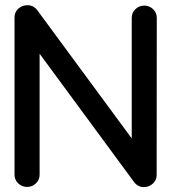

<svg xmlns="http://www.w3.org/2000/svg" viewBox="-20 -720 667 748"><path d="M36.6 -652.3Q36.6 -672.9 51.5 -686.3Q66.4 -699.7 86.9 -699.7Q109.9 -699.7 124.5 -681.2L493.2 -180.7V-650.9Q493.2 -670.4 507.6 -684.3Q522 -698.2 542 -698.2Q562 -698.2 576.4 -684.3Q590.8 -670.4 590.8 -650.9L590.3 -38.6Q590.3 -18.1 575.4 -4.6Q560.5 8.8 540 8.8Q517.1 8.8 502.4 -10.7L134.3 -510.7V-39.1Q134.3 -19.5 119.9 -5.6Q105.5 8.3 85.4 8.3Q65.4 8.3 51 -5.6Q36.6 -19.5 36.6 -39.1Z"/></svg>

Font: Manjari
Style: Bold
Weight: 700
Designer: Santhosh Thottingal <santhosh.thottingal@gmail.com>
Version: Version 2.000